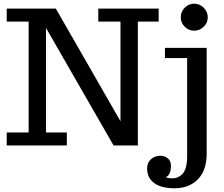

<svg xmlns="http://www.w3.org/2000/svg" viewBox="-20 -781 1205 1031"><path d="M16.1 0ZM918 230Q845.7 230 807.9 201.9Q770 173.8 770 124Q770 91.8 791.3 73.5Q812.5 55.2 840.8 55.2Q864.3 55.2 881.1 69.3Q897.9 83.5 897.9 108.9Q897.9 158.7 869.6 170.9Q885.7 176.8 904.8 176.8Q919.4 176.8 931.9 172.1Q944.3 167.5 957.3 155.8Q970.2 144 977.5 119.4Q984.9 94.7 984.9 59.1V-469.2H865.7V-523.9H1089.8V43.9Q1089.8 133.8 1042.5 181.9Q995.1 230 918 230ZM950.7 -688Q950.7 -718.3 971.9 -739.7Q993.2 -761.2 1022.9 -761.2Q1052.2 -761.2 1074 -739.5Q1095.7 -717.8 1095.7 -688Q1095.7 -658.7 1074 -637.5Q1052.2 -616.2 1022.9 -616.2Q993.2 -616.2 971.9 -637.5Q950.7 -658.7 950.7 -688ZM338.9 -69.8V0H16.1V-69.8H133.8V-665H16.1V-734.9H279.8L627 -129.9V-665H507.8V-734.9H832V-665H720.2V0H589.8L227.1 -630.9V-69.8Z"/></svg>

Font: Trocchi
Style: Regular
Weight: 400
Designer: vernon adams
Version: Version 1.0; ttfautohint (v0.8) -l 6 -r 50 -G 100